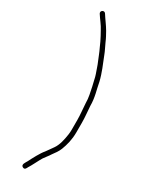

<svg xmlns="http://www.w3.org/2000/svg" viewBox="-237 -778 781 1006"><g transform="rotate(30 153.0 -275.0)"><path d="M229 -174V-115C229 -105 228.3 -95.3 227 -86C221.9 -50.5 214 -15.3 197 9C186.3 23.3 175.4 40.7 165 54C147.9 73.2 124.5 118 112 143C106.8 153.3 88.1 175.2 106.5 184C119.7 190.4 124.2 179.6 129 170C140.8 152.4 159.9 111.6 172 92C183.3 75 192.3 66.5 203 49C215.1 32.8 227.1 16.7 235 -3C247.5 -35.6 257 -71 257 -115V-173C257 -208.4 252.9 -236 251 -271C251 -323.7 236.9 -360.3 229 -405C217.7 -453.1 198.7 -494.1 182 -537C173 -561.5 163.1 -577.9 153 -601C144.6 -621.4 135.5 -636.7 126 -654C110.3 -680.9 92.2 -703.1 76 -729C66.7 -745 42.7 -731 52 -715C67.8 -689.8 87.6 -667.7 101 -641C109.9 -624.6 119.4 -608.4 128 -590C137.7 -566.3 146.6 -551.3 156 -527C164.7 -503.3 174.6 -484.5 182 -461C189.6 -438.3 196.5 -422.9 201 -399L209 -365C214.6 -335.3 223 -306.8 223 -270C224.7 -237 229 -206.8 229 -174Z"/></g></svg>

Font: HoneyBee
Style: XLit
Weight: 200
Foundry: Cannot Into Space Fonts
Version: Version 0.89